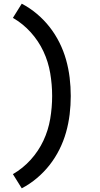

<svg xmlns="http://www.w3.org/2000/svg" viewBox="-20 -861 540 1042"><path d="M98 161 50 84Q104 53 146.5 6Q189 -41 215.5 -97.5Q242 -154 252.5 -216Q263 -278 263 -340Q263 -402 252.5 -464Q242 -526 215.5 -582.5Q189 -639 146.5 -686Q104 -733 50 -764L98 -841Q142 -818 180.5 -785.5Q219 -753 249.5 -714Q280 -675 302.5 -630Q325 -585 338.5 -537Q352 -489 358 -439.5Q364 -390 364 -340Q364 -290 358 -240.5Q352 -191 338.5 -143Q325 -95 302.5 -50Q280 -5 249.5 34Q219 73 180.5 105.5Q142 138 98 161Z"/></svg>

Font: iosevka_custom_sans_ss08 SmBd
Style: Regular
Weight: 600
Designer: Belleve Invis
Foundry: Belleve Invis
Version: Version 10.3.0; ttfautohint (v1.8.3)